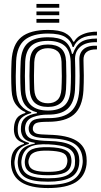

<svg xmlns="http://www.w3.org/2000/svg" viewBox="-20 -759 508 964"><path d="M221 185.2Q45.8 185.2 35.5 68.5Q33.8 51 37.2 32Q45.5 -19.8 100 -36.2V-41Q77.8 -47.5 65.6 -60.5Q53.5 -73.5 50.5 -97Q49 -109.2 50.5 -123.2Q52.8 -147.8 64.2 -165Q75.8 -182.2 107.2 -191.8V-196.5Q82.8 -205.2 61.8 -231.8Q40.8 -258.2 38.2 -304.5Q36.2 -340.8 36.2 -376.5Q36.2 -412.2 38 -452.5Q42.5 -536 86.8 -572.4Q131 -608.8 220.8 -608.8Q277.8 -608.8 307 -593.2Q336.2 -577.8 347.5 -549.8H352.2Q364.2 -571 385.5 -582Q406.8 -593 429.1 -596.8Q451.5 -600.5 466.8 -600V-581.5Q417 -582.2 388.8 -566.6Q360.5 -551 349.8 -523H344.8Q335.8 -555.8 307.8 -573.1Q279.8 -590.5 220.8 -590.5Q143.2 -590.5 104 -558.4Q64.8 -526.2 61 -452.2Q59.2 -411 59.1 -377.1Q59 -343.2 61 -305.8Q63.8 -256 84.8 -230.2Q105.8 -204.5 136.8 -196V-191.2Q102.8 -182 87.5 -166.2Q72.2 -150.5 69.5 -123.2Q68.2 -111.5 69.5 -96.8Q71.8 -74 83.1 -62.6Q94.5 -51.2 125 -41.8V-36.8Q91.8 -26.5 76.5 -10.2Q61.2 6 56.2 32Q54.2 41 53.1 48.9Q52 56.8 53.2 68.2Q59 120.2 98.9 144.6Q138.8 169 221 169Q306.5 169 346.4 144.2Q386.2 119.5 394.2 66.2Q397 48.5 393.8 29Q386.5 -19 347.2 -40.9Q308 -62.8 225.2 -64.8Q171.8 -66 152.4 -73.6Q133 -81.2 127 -96.5Q124.8 -101.5 124.1 -110.4Q123.5 -119.2 125 -124.2Q131.2 -149.8 152 -158Q172.8 -166.2 221 -165.8Q298.5 -165 336 -199Q373.5 -233 378 -305.8Q380 -345 380 -378.2Q380 -411.5 378.5 -457Q377 -492.5 399.5 -512Q422 -531.5 466.8 -529.5V-511Q397 -512.8 399.2 -455.8Q400.5 -416 400.8 -380.5Q401 -345 399 -305Q393.8 -221.2 351.5 -184.4Q309.2 -147.5 220.8 -147.5Q180 -147.5 164.6 -142.2Q149.2 -137 145.2 -119.8Q145 -118.2 144.8 -112.6Q144.5 -107 146.2 -103.8Q151.5 -91.2 166.2 -87.4Q181 -83.5 225.2 -82.5Q317.2 -80.5 363 -53Q408.8 -25.5 414.2 29.2Q416.2 49.8 414.5 66.5Q407.2 126.5 360.4 155.9Q313.5 185.2 221 185.2ZM221 153.2Q143 153.2 108.8 133.1Q74.5 113 69.8 68.2Q68.5 57 69.2 48.8Q70 40.5 71.5 31.8Q76.5 2.5 95.5 -13.9Q114.5 -30.2 154.5 -37.8V-42.2Q122.8 -46.5 106.8 -59.2Q90.8 -72 86 -96.8Q84 -108.5 85.5 -123.5Q87.8 -152.2 107 -168Q126.2 -183.8 165.5 -190.5V-195Q128.2 -204.2 107.4 -230.2Q86.5 -256.2 83.5 -307.8Q81.8 -341.8 81.9 -376.2Q82 -410.8 83.8 -450.5Q87 -514 119.8 -543Q152.5 -572 220.8 -572Q276 -572 304.1 -552.6Q332.2 -533.2 341.2 -488.5H345.8Q359.8 -529.5 386.2 -547.4Q412.8 -565.2 466.8 -565.5V-547Q411.5 -548.8 382.9 -523.9Q354.2 -499 356.8 -455.2Q358.2 -419.5 358.1 -378.9Q358 -338.2 356.5 -308.2Q352.5 -242.5 319.2 -212.6Q286 -182.8 220.8 -183.5Q181.8 -184 147.6 -171.9Q113.5 -159.8 107.2 -128Q104 -112.2 107.5 -97.8Q113.8 -69 142.2 -60.8Q170.8 -52.5 225 -51.2Q298.2 -49.8 334.2 -31.1Q370.2 -12.5 376.8 29Q379.8 47.8 377.2 66.8Q370.8 114 331.5 133.6Q292.2 153.2 221 153.2ZM220.8 -204Q274.2 -204 302.6 -228.5Q331 -253 334.2 -309Q336.2 -342.5 336.2 -376.8Q336.2 -411 334.8 -450.2Q332.2 -506.2 303.5 -530Q274.8 -553.8 220.8 -553.8Q164.5 -553.8 136.9 -528.8Q109.2 -503.8 106.5 -449.2Q105 -410.2 105 -377Q105 -343.8 106.5 -307.8Q109.2 -253.8 138 -228.9Q166.8 -204 220.8 -204ZM220.8 -222.2Q177.2 -222.2 154.4 -243Q131.5 -263.8 129.2 -309.8Q127.8 -344.5 127.9 -377.6Q128 -410.8 129.2 -447.8Q131.5 -494.8 154.5 -515.1Q177.5 -535.5 220.8 -535.5Q263.8 -535.5 286.8 -515.4Q309.8 -495.2 311.8 -449.8Q313.2 -411.2 313.2 -378Q313.2 -344.8 311.5 -310.2Q308.8 -263.5 285.8 -242.9Q262.8 -222.2 220.8 -222.2ZM220.8 -240.5Q250.2 -240.5 268.2 -257Q286.2 -273.5 288.5 -312Q290.2 -343.8 290.4 -376.2Q290.5 -408.8 289 -448.8Q287.2 -485.8 269.2 -501.4Q251.2 -517 220.8 -517Q189.8 -517 171.8 -500.9Q153.8 -484.8 152 -446.8Q150.8 -411.5 150.6 -378.8Q150.5 -346 152 -310.8Q154 -273.5 171.8 -257Q189.5 -240.5 220.8 -240.5ZM221 136.2Q296.2 136.2 324.8 116.2Q353.2 96.2 356 67.2Q358.2 47.2 355 28.8Q349.8 -1.8 319 -16.5Q288.2 -31.2 225 -34.2Q161 -37.5 130.2 -21.6Q99.5 -5.8 90.2 32.5Q88.2 40.5 87.4 48.6Q86.5 56.8 88.2 69.2Q93.5 105.8 125.5 121Q157.5 136.2 221 136.2ZM221 120.8Q162.8 120.8 136.2 108.2Q109.8 95.8 105.5 68.5Q103.8 58.5 104.5 49.9Q105.2 41.2 107.8 32Q114.8 1.5 142 -10Q169.2 -21.5 226.5 -20Q279.5 -18.5 305.4 -7Q331.2 4.5 336.5 29Q341 48.8 337 66.8Q331.8 95.8 304.8 108.2Q277.8 120.8 221 120.8ZM221 103.8Q265.5 103.8 287.8 95.6Q310 87.5 315.5 66.5Q318.2 57.8 318.5 48.2Q318.8 38.8 314.8 29Q310.2 13.8 289.6 6.5Q269 -0.8 225 -2.5Q177.5 -4.2 155.1 4.9Q132.8 14 127.8 31.8Q119 50.2 125.2 68.5Q129.8 87 152 95.4Q174.2 103.8 221 103.8ZM163 -720.2V-739.2H277.5V-720.2ZM163 -682.8V-701.5H277.5V-682.8ZM163 -645V-663.8H277.5V-645Z"/></svg>

Font: Big Shoulders Inline Text
Style: Bold
Weight: 700
Designer: Patric King
Foundry: XO Type Co
Version: Version 1.000